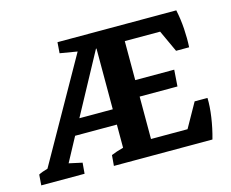

<svg xmlns="http://www.w3.org/2000/svg" viewBox="-80 -588 833 692"><g transform="rotate(-15 336.0 -241.5)"><path d="M-5.4 0 -2.4 -39.6Q10.3 -46.4 31.7 -52.2L246.1 -432.1L181.6 -442.9L184.6 -483.4H627.9Q635.3 -448.7 637.7 -412.4Q640.1 -376 638.2 -342.8H589.4L551.8 -424.3H419.9V-278.8H565.4L561 -217.3H419.9V-59.1H556.2L606.9 -149.4H654.8Q655.8 -118.2 650.1 -78.9Q644.5 -39.6 633.3 0H265.6L269 -39.6Q287.1 -47.4 314.5 -54.7V-141.1H158.7L110.4 -51.3L159.7 -40.5L156.2 0ZM189.9 -198.2H314.5V-424.8H312.5Z"/></g></svg>

Font: Markazi Text SemiBold
Style: Regular
Weight: 600
Designer: Borna Izadpanah (Arabic designer), Fiona Ross (Arabic design director) and Florian Runge (Latin designer)
Foundry: Borna Izadpanah and Florian Runge
Version: Version 1.001; ttfautohint (v1.8.3)